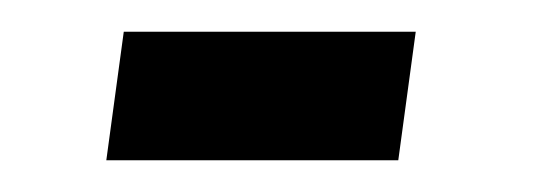

<svg xmlns="http://www.w3.org/2000/svg" viewBox="-20 -248 340 121"><path d="M47 -147H231L242 -228H58Z"/></svg>

Font: Josefin Slab Thin
Style: Italic
Weight: 100
Italic angle: -12°
Designer: Santiago Orozco
Foundry: Typemade
Version: Version 2.000